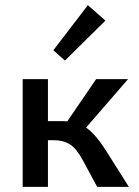

<svg xmlns="http://www.w3.org/2000/svg" viewBox="-20 -725 540 745"><path d="M389 -645 232 -490 187 -530 321 -705ZM391 -141 480 0H357L302 -102Q278 -147 252.5 -164Q227 -181 187 -181H166V0H68V-418H166V-255H220Q235 -255 241 -254L353 -418H477L314 -230Q351 -204 391 -141Z"/></svg>

Font: EauTestText Semibold
Style: Regular
Weight: 600
Designer: Christian Thalmann (Catharsis Fonts)
Version: Version 0.001;PS 000.001;hotconv 1.0.88;makeotf.lib2.5.64775